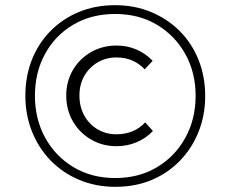

<svg xmlns="http://www.w3.org/2000/svg" viewBox="-20 -712 890 742"><path d="M426 10Q350 10 286 -17Q222 -44 175.5 -92Q129 -140 103.5 -204Q78 -268 78 -342Q78 -417 103 -480.5Q128 -544 174.5 -591.5Q221 -639 284.5 -665.5Q348 -692 425 -692Q501 -692 565 -665Q629 -638 675.5 -591Q722 -544 747.5 -480Q773 -416 773 -341Q773 -267 747.5 -203Q722 -139 675.5 -91Q629 -43 566 -16.5Q503 10 426 10ZM430 -147Q376 -147 331.5 -173Q287 -199 261.5 -243.5Q236 -288 236 -343Q236 -397 261.5 -441Q287 -485 331.5 -510.5Q376 -536 430 -536Q471 -536 506.5 -521Q542 -506 570 -477L539 -444Q519 -466 491.5 -478Q464 -490 430 -490Q390 -490 357.5 -471Q325 -452 306 -419Q287 -386 287 -343Q287 -299 306 -265Q325 -231 357.5 -212Q390 -193 430 -193Q463 -193 491.5 -204.5Q520 -216 541 -239L571 -206Q545 -178 508.5 -162.5Q472 -147 430 -147ZM425 -24Q517 -24 587 -66Q657 -108 696.5 -180Q736 -252 736 -342Q736 -431 696.5 -502.5Q657 -574 587 -616Q517 -658 425 -658Q333 -658 263 -616.5Q193 -575 154 -503.5Q115 -432 115 -342Q115 -252 154.5 -180Q194 -108 264 -66Q334 -24 425 -24Z"/></svg>

Font: Outfit Thin ExtraLight
Style: Regular
Weight: 250
Version: Version 1.100;gftools[0.9.27]